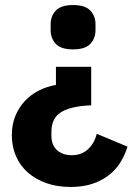

<svg xmlns="http://www.w3.org/2000/svg" viewBox="-20 -557 534 762"><path d="M260 185Q207 185 164.5 170Q122 155 91 128Q60 101 43.5 63Q27 25 27 -21Q27 -63 41 -97Q55 -131 79 -156.5Q103 -182 135 -198Q167 -214 202 -220V-292H342V-139Q263 -136 223.5 -112.5Q184 -89 184 -33V-19Q184 19 206.5 39Q229 59 265 59Q304 59 329.5 35Q355 11 364 -26L486 25Q477 55 460 84Q443 113 415.5 135.5Q388 158 349.5 171.5Q311 185 260 185ZM270 -361Q222 -361 201.5 -383Q181 -405 181 -437V-461Q181 -493 201.5 -515Q222 -537 270 -537Q318 -537 338.5 -515Q359 -493 359 -461V-437Q359 -405 338.5 -383Q318 -361 270 -361Z"/></svg>

Font: IBM Plex Sans Devanagari
Style: Bold
Weight: 700
Designer: Mike Abbink, Paul van der Laan, Pieter van Rosmalen, Erin McLaughlin
Foundry: Bold Monday
Version: Version 1.1